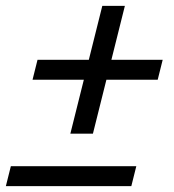

<svg xmlns="http://www.w3.org/2000/svg" viewBox="-25 -634 595 655"><path d="M261 -362H86L103 -430H278L324 -614H401L355 -430H530L513 -362H338L292 -178H215ZM12 -67H440L423 1H-5Z"/></svg>

Font: IBM Plex Serif SemiBold
Style: Italic
Weight: 600
Italic angle: -14°
Designer: Mike Abbink, Paul van der Laan, Pieter van Rosmalen
Foundry: Bold Monday
Version: Version 2.5